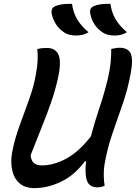

<svg xmlns="http://www.w3.org/2000/svg" viewBox="-20 -955 700 989"><path d="M351 -935Q357 -890 377.5 -855.5Q398 -821 436 -789Q409 -772 373 -772Q335 -772 312 -787Q284 -805 267.5 -831.5Q251 -858 246 -886Q242 -913 264 -923Q294 -937 351 -935ZM549 -935Q555 -890 575.5 -855.5Q596 -821 634 -789Q607 -772 571 -772Q533 -772 510 -787Q482 -805 465.5 -831.5Q449 -858 445 -886Q439 -912 462 -923Q492 -937 549 -935ZM157 14Q108 14 79.5 -12Q51 -38 42.5 -80Q34 -122 42 -168Q55 -237 80 -305.5Q105 -374 129.5 -441.5Q154 -509 165 -573Q173 -616 174 -646.5Q175 -677 172 -702Q186 -706 198 -707Q210 -708 222 -708Q266 -708 281.5 -672.5Q297 -637 279 -554Q264 -487 242.5 -425.5Q221 -364 194.5 -299Q168 -234 138 -156Q140 -128 154 -115.5Q168 -103 197 -103Q255 -103 319.5 -137Q384 -171 448 -252Q467 -325 492.5 -400.5Q518 -476 536 -552Q554 -628 553 -703Q566 -705 575 -707Q584 -709 596 -709Q639 -709 653 -680Q667 -651 653 -576Q638 -494 611 -417Q584 -340 558 -264Q532 -188 518 -106Q514 -78 514.5 -50Q515 -22 519 2Q500 10 481 10Q459 10 444 -1Q429 -12 423.5 -41Q418 -70 423 -124L418 -125Q364 -52 294.5 -19Q225 14 157 14Z"/></svg>

Font: Recursive Sn Csl St Med
Style: Italic
Weight: 500
Italic angle: -15°
Version: Version 1.079;hotconv 1.0.112;makeotfexe 2.5.65598; ttfautoh